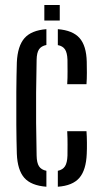

<svg xmlns="http://www.w3.org/2000/svg" viewBox="-20 -720 395 747"><path d="M45.5 -121.5Q44 -171.5 43.5 -235Q43 -298.5 43.5 -362.2Q44 -426 45.5 -477.5Q48.5 -541 75.2 -571.5Q102 -602 160.5 -606.5V-545Q140.5 -541 131.8 -528Q123 -515 122.5 -487.5Q121 -419 120.5 -359.8Q120 -300.5 120.5 -241.5Q121 -182.5 122.5 -114.5Q123 -86.5 131.8 -73Q140.5 -59.5 160.5 -55.5V6.5Q101 2 74.5 -28.2Q48 -58.5 45.5 -121.5ZM241.5 -392.5Q243 -416 242.8 -443.2Q242.5 -470.5 242.5 -487.5Q241.5 -515 232.8 -528Q224 -541 205 -544.5V-606.5Q263 -602 289.5 -572Q316 -542 317.5 -480Q318 -461 318 -436.8Q318 -412.5 316.5 -392.5ZM205 6.5V-55.5Q224 -59.5 232.8 -73Q241.5 -86.5 242.5 -114.5Q242.5 -132.5 242.8 -156.5Q243 -180.5 241.5 -209.5H316.5Q318 -189 318.2 -165Q318.5 -141 317.5 -121.5Q315 -58.5 288.8 -28Q262.5 2.5 205 6.5ZM152.5 -640V-700.5H212.5V-640Z"/></svg>

Font: Big Shoulders Stencil Display Medium
Style: Regular
Weight: 500
Designer: Patric King
Foundry: XO Type Co
Version: Version 1.000